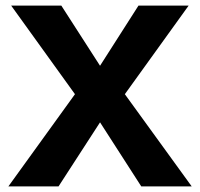

<svg xmlns="http://www.w3.org/2000/svg" viewBox="-20 -669 717 689"><path d="M668 0 428 -331 657 -649H477L339 -433L200 -649H20L249 -331L10 0H190L339 -230L487 0Z"/></svg>

Font: Play
Style: Bold
Weight: 700
Designer: Jonas Hecksher
Foundry: Jonas Hecksher, Playtypeª, e-types AS
Version: Version 1.002